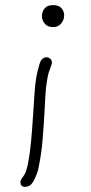

<svg xmlns="http://www.w3.org/2000/svg" viewBox="-20 -533 356 751"><path d="M188 -427Q166 -427 155 -440.5Q144 -454 144 -470Q144 -487 154.5 -500Q165 -513 187 -513Q210 -513 220.5 -501Q231 -489 231 -473Q231 -456 219.5 -441.5Q208 -427 188 -427ZM79 198Q60 198 60 180Q60 171 66 164L73 154Q83 141 90 104.5Q97 68 101.5 20.5Q106 -27 109 -76.5Q112 -126 115 -167.5Q118 -209 122 -231Q123 -238 126.5 -252.5Q130 -267 134 -280.5Q138 -294 142 -299Q151 -309 161 -309Q170 -309 176.5 -303.5Q183 -298 183 -288Q183 -282 180 -276Q175 -263 171 -250.5Q167 -238 165 -224Q159 -192 157.5 -159Q156 -126 154 -93Q151 -40 146.5 14.5Q142 69 131 122Q130 130 124.5 145.5Q119 161 111.5 174.5Q104 188 96 193Q86 198 79 198Z"/></svg>

Font: Twinkle Star
Style: Regular
Weight: 400
Designer: Robert E. Leuschke
Foundry: Robert E. Leuschke
Version: Version 2.010; ttfautohint (v1.8.3)